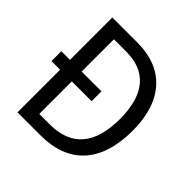

<svg xmlns="http://www.w3.org/2000/svg" viewBox="-185 -868 1022 1022"><g transform="rotate(45 326.0 -357.0)"><path d="M282 -714H92V-395H27V-321H92V0H266C476 0 595 -124 595 -365C595 -593 476 -714 282 -714ZM273 -638C420 -638 503 -549 503 -361C503 -173 423 -76 258 -76H180V-321H329V-395H180V-638Z"/></g></svg>

Font: Noto Sans Thai Looped SemiCondensed
Style: Regular
Weight: 400
Width: 4
Designer: Sasikarn Vongin, Ben Mitchell
Foundry: The Fontpad Ltd
Version: Version 1.001